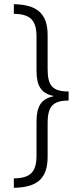

<svg xmlns="http://www.w3.org/2000/svg" viewBox="-20 -736 394 915"><path d="M46 114V159C158 157 207 115 207 10V-149C207 -233 235 -256 307 -257V-300C232 -300 207 -326 207 -406V-568C207 -673 155 -714 46 -716V-670C121 -669 154 -643 154 -562V-399C154 -326 177 -291 234 -279V-277C177 -265 154 -230 154 -156V5C154 85 124 113 46 114Z"/></svg>

Font: Noto Sans Myanmar UI ExtraCondensed Light
Style: Regular
Weight: 300
Width: 2
Designer: Monotype Design Team
Foundry: Monotype Imaging Inc.
Version: Version 2.103